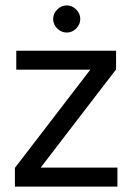

<svg xmlns="http://www.w3.org/2000/svg" viewBox="-20 -688 496 708"><path d="M35 0V-69L313 -431H40V-501H408V-432L130 -70H413V0ZM226 -568Q206 -568 191 -583Q176 -598 176 -618Q176 -638 191 -653Q206 -668 226 -668Q246 -668 261 -653Q276 -638 276 -618Q276 -598 261 -583Q246 -568 226 -568Z"/></svg>

Font: DM Sans 18pt
Style: Regular
Weight: 400
Designer: Colophon Foundry, Jonny Pinhorn
Foundry: Colophon Foundry
Version: Version 4.004;gftools[0.9.30]